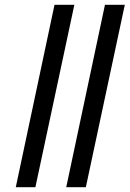

<svg xmlns="http://www.w3.org/2000/svg" viewBox="-20 -783 542 803"><path d="M46 0 208 -763H291L128 0ZM257 0 419 -763H502L339 0Z"/></svg>

Font: Noto Sans Condensed Medium
Style: Italic
Weight: 500
Width: 3
Italic angle: -12°
Designer: Monotype Design Team
Foundry: Monotype Imaging Inc.
Version: Version 2.013; ttfautohint (v1.8.4.7-5d5b)